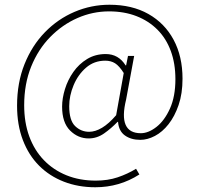

<svg xmlns="http://www.w3.org/2000/svg" viewBox="-20 -648 842 810"><path d="M382 142Q310 142 249.5 118.5Q189 95 145 51Q101 7 76.5 -57Q52 -121 52 -202Q52 -299 83.5 -377.5Q115 -456 169.5 -512Q224 -568 294.5 -598Q365 -628 442 -628Q537 -628 606 -589Q675 -550 712.5 -480Q750 -410 750 -316Q750 -253 733.5 -205Q717 -157 691 -124Q665 -91 633.5 -74.5Q602 -58 572 -58Q533 -58 507 -76.5Q481 -95 478 -134H476Q449 -106 419 -85Q389 -64 354 -64Q309 -64 275.5 -97.5Q242 -131 242 -198Q242 -233 254 -272Q266 -311 289.5 -344.5Q313 -378 347.5 -399Q382 -420 426 -420Q453 -420 474 -408Q495 -396 510 -372H512L520 -412H546L512 -228Q477 -86 574 -86Q606 -86 640 -112.5Q674 -139 697 -190Q720 -241 720 -314Q720 -380 700.5 -433Q681 -486 644 -523Q607 -560 555.5 -580Q504 -600 440 -600Q371 -600 307 -572Q243 -544 192 -492Q141 -440 111.5 -367Q82 -294 82 -204Q82 -131 103.5 -72.5Q125 -14 165 27.5Q205 69 260.5 91.5Q316 114 384 114Q435 114 476.5 100Q518 86 554 64L568 88Q526 115 479.5 128.5Q433 142 382 142ZM356 -92Q382 -92 410.5 -109Q439 -126 470 -162L502 -340Q483 -370 465.5 -381Q448 -392 424 -392Q377 -392 343 -362.5Q309 -333 290.5 -288.5Q272 -244 272 -200Q272 -140 297 -116Q322 -92 356 -92Z"/></svg>

Font: Mada ExtraLight
Style: Regular
Weight: 250
Designer: Khaled Hosny
Version: Version 1.5